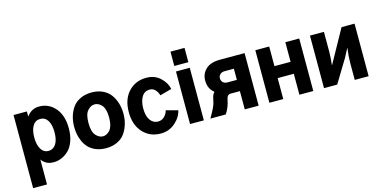

<svg xmlns="http://www.w3.org/2000/svg" viewBox="-92 -1328 4125 2075"><g transform="rotate(-15 1970.5 -290.5)"><path d="M219.7 -294.9Q219.7 -211.9 249.5 -163.6Q279.3 -115.2 333 -115.2Q384.8 -115.2 415.5 -161.6Q446.3 -208 446.3 -294.9Q446.3 -378.9 416.5 -425.8Q386.7 -472.7 333 -472.7Q277.3 -472.7 248.5 -423.8Q219.7 -375 219.7 -294.9ZM66.4 230.5V-587.9H215.8V-530.3Q269.5 -605.5 355.5 -605.5Q463.9 -605.5 535.2 -522.5Q606.4 -439.5 606.4 -294.9Q606.4 -212.9 583 -149.9Q559.6 -86.9 521.5 -51.8Q483.4 -16.6 441.4 0.5Q399.4 17.6 355.5 17.6Q303.7 17.6 270.5 -2.9Q237.3 -23.4 221.7 -48.8V230.5Z M826.2 -293.9Q826.2 -197.3 862.3 -156.2Q898.4 -115.2 942.4 -115.2Q960.9 -115.2 979 -123.5Q997.1 -131.8 1015.6 -149.9Q1034.2 -168 1045.9 -205.6Q1057.6 -243.2 1057.6 -293.9Q1057.6 -345.7 1046.4 -382.8Q1035.2 -419.9 1016.1 -438.5Q997.1 -457 979 -464.8Q960.9 -472.7 942.4 -472.7Q898.4 -472.7 862.3 -432.1Q826.2 -391.6 826.2 -293.9ZM666 -293.9Q666 -354.5 681.6 -408.7Q697.3 -462.9 729 -507.8Q760.7 -552.7 815.9 -579.1Q871.1 -605.5 942.4 -605.5Q1013.7 -605.5 1068.4 -579.1Q1123 -552.7 1154.8 -507.8Q1186.5 -462.9 1202.1 -408.7Q1217.8 -354.5 1217.8 -293.9Q1217.8 -254.9 1210.9 -216.3Q1204.1 -177.7 1185.1 -134.3Q1166 -90.8 1136.7 -58.1Q1107.4 -25.4 1057.1 -3.9Q1006.8 17.6 942.4 17.6Q878.9 17.6 829.1 -2.9Q779.3 -23.4 749 -55.2Q718.8 -86.9 699.7 -129.4Q680.7 -171.9 673.3 -211.9Q666 -252 666 -293.9Z M1277.3 -293.9Q1277.3 -438.5 1355.5 -522Q1433.6 -605.5 1554.7 -605.5Q1648.4 -605.5 1710 -547.9Q1771.5 -490.2 1786.1 -418.9L1654.3 -382.8Q1644.5 -418.9 1620.1 -445.8Q1595.7 -472.7 1557.6 -472.7Q1499 -472.7 1468.8 -421.9Q1438.5 -371.1 1438.5 -293.9Q1438.5 -207 1472.2 -161.1Q1505.9 -115.2 1557.6 -115.2Q1600.6 -115.2 1629.9 -144.5Q1659.2 -173.8 1668 -211.9L1799.8 -176.8Q1783.2 -100.6 1714.8 -41.5Q1646.5 17.6 1554.7 17.6Q1431.6 17.6 1354.5 -67.4Q1277.3 -152.3 1277.3 -293.9Z M1881.8 -650.4V-810.5H2039.1V-650.4ZM1883.8 0V-587.9H2038.1V0Z M2323.2 -394.5Q2323.2 -364.3 2341.8 -347.2Q2360.4 -330.1 2390.6 -330.1H2496.1V-455.1H2392.6Q2359.4 -455.1 2341.3 -437Q2323.2 -418.9 2323.2 -394.5ZM2111.3 0Q2118.2 -12.7 2132.8 -38.1Q2147.5 -63.5 2152.8 -74.7Q2158.2 -85.9 2167.5 -104.5Q2176.8 -123 2182.1 -139.6Q2187.5 -156.2 2191.4 -174.8Q2192.4 -178.7 2195.3 -192.9Q2198.2 -207 2199.2 -210.4Q2200.2 -213.9 2203.1 -224.6Q2206.1 -235.4 2209 -240.2Q2211.9 -245.1 2216.8 -252.9Q2221.7 -260.7 2228.5 -268.6Q2163.1 -320.3 2163.1 -410.2Q2163.1 -487.3 2217.3 -537.6Q2271.5 -587.9 2374 -587.9H2651.4V0H2496.1V-204.1H2390.6Q2351.6 -204.1 2341.8 -141.6Q2326.2 -63.5 2283.2 0Z M2771.5 0V-587.9H2926.8V-368.2H3107.4V-587.9H3262.7V0H3107.4V-234.4H2926.8V0Z M3382.8 0V-587.9H3539.1V-365.2Q3539.1 -305.7 3529.3 -217.8H3531.2L3596.7 -335.9L3736.3 -587.9H3881.8V0H3726.6V-188.5Q3726.6 -268.6 3739.3 -353.5H3737.3L3685.5 -255.9L3530.3 0Z"/></g></svg>

Font: Gothic A1 Black
Style: Regular
Weight: 900
Version: Version 2.50